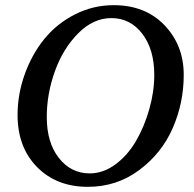

<svg xmlns="http://www.w3.org/2000/svg" viewBox="-20 -707 749 743"><path d="M691 -417Q691 -309 648.5 -211.5Q606 -114 519 -49Q432 16 320 16Q199 16 123.5 -60.5Q48 -137 48 -262Q48 -342 75.5 -419Q103 -496 151 -555.5Q199 -615 269.5 -651Q340 -687 420 -687Q542 -687 616.5 -609.5Q691 -532 691 -417ZM577 -417Q577 -516 530.5 -576.5Q484 -637 411 -637Q341 -637 282.5 -578Q224 -519 192.5 -431.5Q161 -344 161 -254Q161 -155 208 -95.5Q255 -36 327 -36Q380 -36 427.5 -71.5Q475 -107 507 -162.5Q539 -218 558 -285.5Q577 -353 577 -417Z"/></svg>

Font: Veleka
Style: Italic
Weight: 400
Italic angle: -12°
Designer: Stefan Peev, Context Ltd, 2016; SIL International, 1997-2014.
Foundry: Stefan Peev, Context Ltd, 2016
Version: Version 1.000